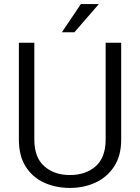

<svg xmlns="http://www.w3.org/2000/svg" viewBox="-20 -923 693 953"><path d="M504.4 -710.9H581.5V-230Q581.5 -149.9 546.6 -96.7Q511.7 -43.5 454.1 -16.8Q396.5 9.8 327.1 9.8Q255.9 9.8 198.2 -16.8Q140.6 -43.5 107.2 -96.7Q73.7 -149.9 73.7 -230V-710.9H150.4V-230Q150.4 -141.6 199.7 -97.9Q249 -54.2 327.1 -54.2Q405.8 -54.2 455.1 -97.9Q504.4 -141.6 504.4 -230ZM287.1 -762.7 381.3 -902.8H470.7L349.1 -762.7Z"/></svg>

Font: Vazirmatn UI Light
Style: Regular
Weight: 300
Designer: Saber Rastikerdar
Foundry: Saber Rastikerdar
Version: Version 33.003